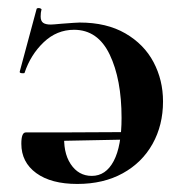

<svg xmlns="http://www.w3.org/2000/svg" viewBox="-20 -445 456 477"><path d="M331 -99 129 -95V-116L330 -117ZM385 -193Q385 -134 359 -87.5Q333 -41 285 -14.5Q237 12 172 12Q107 12 70 -15Q33 -42 33 -88Q33 -116 44 -116H140Q136 -67 155.5 -37.5Q175 -8 208 -8Q243 -8 262.5 -45Q282 -82 282 -152Q282 -248 252.5 -309.5Q223 -371 164 -371Q121 -371 88.5 -340Q56 -309 41 -264Q41 -263 37 -263Q28 -263 29 -267L71 -423Q72 -425 76 -425Q79 -425 81.5 -423.5Q84 -422 83 -421Q81 -414 81 -404Q81 -393 87 -388.5Q93 -384 106 -384Q112 -384 132 -386Q171 -389 178 -389Q245 -389 291.5 -362Q338 -335 361.5 -290.5Q385 -246 385 -193Z"/></svg>

Font: Cormorant Garamond
Style: Bold
Weight: 700
Designer: Christian Thalmann (Catharsis Fonts)
Foundry: Catharsis Fonts
Version: Version 4.000